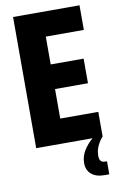

<svg xmlns="http://www.w3.org/2000/svg" viewBox="-98 -746 616 999"><g transform="rotate(-10 210.5 -246.5)"><path d="M45 -693H396V-563H195V-416H369V-286H195V-130H396V0H45ZM343 0H396Q380 17 368 42Q356 67 356 95Q356 114 363.5 122.5Q371 131 385 131H396V200H372Q326 200 301.5 178.5Q277 157 277 120Q277 85 296 54Q315 23 343 0Z"/></g></svg>

Font: Khand Variable Light
Style: Regular
Weight: 300
Designer: Satya Rajpurohit
Foundry: Indian Type Foundry
Version: Version 3.000